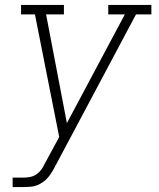

<svg xmlns="http://www.w3.org/2000/svg" viewBox="-20 -550 640 775"><path d="M31 205V167H75Q90 167 105 163.5Q120 160 132.5 149.5Q145 139 153 125Q161 111 168 97L219 3L121 -492H65V-530H238V-492H166L250 -53L484 -492H417V-530H591V-492H529L206 115Q206 115 206 115Q206 115 206 115L205 116Q199 129 191.5 141.5Q184 154 175 165Q166 176 154 184.5Q142 193 129 198Q116 203 102 204Q88 205 75 205Z"/></svg>

Font: Iosevka Slab XLtExObl
Style: Regular
Weight: 200
Width: 7
Italic angle: -9°
Monospace: yes
Designer: Belleve Invis
Foundry: Belleve Invis
Version: Version 11.1.1; ttfautohint (v1.8.3)